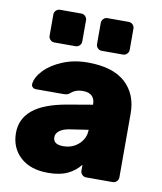

<svg xmlns="http://www.w3.org/2000/svg" viewBox="-85 -819 758 897"><g transform="rotate(10 294.5 -370.0)"><path d="M356 -340Q356 -395 298 -395Q265 -395 244 -377Q236 -369 228 -367Q220 -365 208 -365H81Q71 -365 64.5 -371Q58 -377 59 -387Q62 -418 93.5 -451.5Q125 -485 179 -507.5Q233 -530 298 -530Q417 -530 476.5 -476Q536 -422 536 -330V-27Q536 -16 528 -8Q520 0 509 0H383Q372 0 364 -8Q356 -16 356 -27V-55Q330 -23 294 -6.5Q258 10 203 10Q119 10 71.5 -34Q24 -78 24 -148Q24 -215 76 -258Q128 -301 239 -320ZM264 -207Q236 -202 220 -189.5Q204 -177 204 -159Q204 -125 252 -125Q296 -125 326 -153Q356 -181 356 -221ZM228 -595H127Q116 -595 108 -603Q100 -611 100 -622V-723Q100 -734 108 -742Q116 -750 127 -750H228Q239 -750 247 -742Q255 -734 255 -723V-622Q255 -611 247 -603Q239 -595 228 -595ZM453 -595H352Q341 -595 333 -603Q325 -611 325 -622V-723Q325 -734 333 -742Q341 -750 352 -750H453Q464 -750 472 -742Q480 -734 480 -723V-622Q480 -611 472 -603Q464 -595 453 -595Z"/></g></svg>

Font: Rubik
Style: Regular
Weight: 700
Designer: Hubert & Fischer
Foundry: Hubert & Fischer
Version: Version 1.100